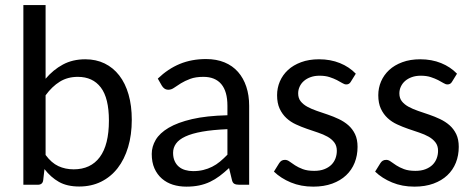

<svg xmlns="http://www.w3.org/2000/svg" viewBox="-20 -714 1827 742"><path d="M70.3 0V-694.3H156.2V-409.7Q185.5 -444.3 223.1 -464.6Q260.7 -484.9 309.6 -484.9Q351.1 -484.9 384.3 -468.8Q417.5 -452.6 440.9 -422.4Q464.4 -392.1 476.8 -348.9Q489.3 -305.7 489.3 -251Q489.3 -192.9 475.1 -145.5Q460.9 -98.1 434.6 -64.2Q408.2 -30.3 370.6 -11.7Q333 6.8 286.1 6.8Q239.3 6.8 207.8 -11Q176.3 -28.8 151.9 -60.5L147 -18.1Q145 0 126 0ZM280.8 -417Q241.2 -417 211.2 -398.4Q181.2 -379.9 156.2 -345.7V-115.2Q178.7 -84.5 205.6 -72Q232.4 -59.6 264.6 -59.6Q330.6 -59.6 365.7 -106.9Q400.9 -154.3 400.9 -248Q400.9 -335 369.6 -376Q338.4 -417 280.8 -417Z M904.8 0Q892.1 0 885.3 -3.9Q878.4 -7.8 876 -20L865.2 -64.5Q846.7 -47.4 828.9 -33.9Q811 -20.5 791.5 -11.2Q772 -2 749.5 2.7Q727.1 7.3 700.2 7.3Q672.4 7.3 648.2 -0.2Q624 -7.8 605.7 -23.7Q587.4 -39.6 576.9 -63.2Q566.4 -86.9 566.4 -119.1Q566.4 -147.5 581.8 -173.6Q597.2 -199.7 631.8 -220.2Q666.5 -240.7 722.2 -253.7Q777.8 -266.6 858.9 -268.6V-305.2Q858.9 -360.8 835.2 -388.9Q811.5 -417 766.1 -417Q735.8 -417 715.1 -409.2Q694.3 -401.4 679.2 -392.1Q664.1 -382.8 653.1 -375Q642.1 -367.2 630.9 -367.2Q622.1 -367.2 615.7 -371.6Q609.4 -376 605.5 -382.8L589.8 -410.2Q629.4 -448.2 675 -467Q720.7 -485.8 776.4 -485.8Q816.4 -485.8 847.7 -472.9Q878.9 -460 899.9 -436Q920.9 -412.1 931.9 -378.9Q942.9 -345.7 942.9 -305.2V0ZM726.1 -52.7Q747.6 -52.7 765.6 -57.1Q783.7 -61.5 799.8 -69.6Q815.9 -77.6 830.3 -89.6Q844.7 -101.6 858.9 -116.2V-214.8Q801.8 -212.4 761.7 -205.3Q721.7 -198.2 696.5 -186.5Q671.4 -174.8 660.2 -158.9Q648.9 -143.1 648.9 -123.5Q648.9 -105 655 -91.6Q661.1 -78.1 671.4 -69.6Q681.6 -61 695.8 -56.9Q710 -52.7 726.1 -52.7Z M1335.9 -398.4Q1330.1 -387.7 1318.4 -387.7Q1311 -387.7 1302.5 -393.1Q1293.9 -398.4 1282 -404.5Q1270 -410.6 1253.7 -416Q1237.3 -421.4 1214.8 -421.4Q1195.8 -421.4 1180.7 -416Q1165.5 -410.6 1154.8 -401.4Q1144 -392.1 1138.2 -379.6Q1132.3 -367.2 1132.3 -353Q1132.3 -334.5 1142.1 -322.3Q1151.9 -310.1 1168 -301.3Q1184.1 -292.5 1204.8 -285.4Q1225.6 -278.3 1247.1 -271Q1268.6 -263.7 1289.3 -253.9Q1310.1 -244.1 1326.2 -230Q1342.3 -215.8 1352.1 -195.6Q1361.8 -175.3 1361.8 -146.5Q1361.8 -113.3 1350.6 -85.2Q1339.4 -57.1 1317.6 -36.6Q1295.9 -16.1 1263.9 -4.4Q1231.9 7.3 1190.4 7.3Q1143.1 7.3 1104.2 -8.8Q1065.4 -24.9 1038.6 -50.8L1058.6 -83Q1062.5 -89.4 1067.9 -92.8Q1073.2 -96.2 1081.5 -96.2Q1090.3 -96.2 1099.1 -89.6Q1107.9 -83 1120.4 -75Q1132.8 -66.9 1150.4 -60.3Q1168 -53.7 1194.3 -53.7Q1216.8 -53.7 1233.2 -60.1Q1249.5 -66.4 1260.3 -76.9Q1271 -87.4 1276.4 -101.6Q1281.7 -115.7 1281.7 -131.3Q1281.7 -150.9 1271.7 -163.8Q1261.7 -176.8 1245.6 -185.8Q1229.5 -194.8 1208.7 -201.7Q1188 -208.5 1166.3 -216.1Q1144.5 -223.6 1123.8 -233.2Q1103 -242.7 1086.9 -257.6Q1070.8 -272.5 1060.8 -293.9Q1050.8 -315.4 1050.8 -346.2Q1050.8 -374 1061.5 -399.2Q1072.3 -424.3 1092.8 -443.4Q1113.3 -462.4 1143.6 -473.6Q1173.8 -484.9 1212.9 -484.9Q1257.3 -484.9 1293.5 -470.2Q1329.6 -455.6 1355 -429.2Z M1727.1 -398.4Q1721.2 -387.7 1709.5 -387.7Q1702.1 -387.7 1693.6 -393.1Q1685.1 -398.4 1673.1 -404.5Q1661.1 -410.6 1644.8 -416Q1628.4 -421.4 1606 -421.4Q1586.9 -421.4 1571.8 -416Q1556.6 -410.6 1545.9 -401.4Q1535.2 -392.1 1529.3 -379.6Q1523.4 -367.2 1523.4 -353Q1523.4 -334.5 1533.2 -322.3Q1543 -310.1 1559.1 -301.3Q1575.2 -292.5 1595.9 -285.4Q1616.7 -278.3 1638.2 -271Q1659.7 -263.7 1680.4 -253.9Q1701.2 -244.1 1717.3 -230Q1733.4 -215.8 1743.2 -195.6Q1752.9 -175.3 1752.9 -146.5Q1752.9 -113.3 1741.7 -85.2Q1730.5 -57.1 1708.7 -36.6Q1687 -16.1 1655 -4.4Q1623 7.3 1581.5 7.3Q1534.2 7.3 1495.4 -8.8Q1456.5 -24.9 1429.7 -50.8L1449.7 -83Q1453.6 -89.4 1459 -92.8Q1464.4 -96.2 1472.7 -96.2Q1481.4 -96.2 1490.2 -89.6Q1499 -83 1511.5 -75Q1523.9 -66.9 1541.5 -60.3Q1559.1 -53.7 1585.4 -53.7Q1607.9 -53.7 1624.3 -60.1Q1640.6 -66.4 1651.4 -76.9Q1662.1 -87.4 1667.5 -101.6Q1672.9 -115.7 1672.9 -131.3Q1672.9 -150.9 1662.8 -163.8Q1652.8 -176.8 1636.7 -185.8Q1620.6 -194.8 1599.9 -201.7Q1579.1 -208.5 1557.4 -216.1Q1535.6 -223.6 1514.9 -233.2Q1494.1 -242.7 1478 -257.6Q1461.9 -272.5 1451.9 -293.9Q1441.9 -315.4 1441.9 -346.2Q1441.9 -374 1452.6 -399.2Q1463.4 -424.3 1483.9 -443.4Q1504.4 -462.4 1534.7 -473.6Q1564.9 -484.9 1604 -484.9Q1648.4 -484.9 1684.6 -470.2Q1720.7 -455.6 1746.1 -429.2Z"/></svg>

Font: Carlito
Style: Regular
Weight: 400
Designer: Lukasz Dziedzic
Foundry: tyPoland Lukasz Dziedzic
Version: Version 1.104